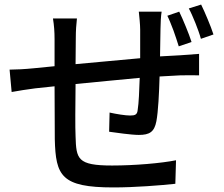

<svg xmlns="http://www.w3.org/2000/svg" viewBox="-20 -796 980 841"><path d="M794 -679C784 -703 774 -727 765 -745L713 -727C722 -709 731 -685 740 -662C748 -638 757 -614 763 -593L819 -612C813 -631 804 -655 794 -679ZM890 -711C880 -735 870 -758 861 -776L807 -759C817 -741 826 -719 836 -695C845 -672 854 -648 860 -626L915 -645C909 -664 900 -687 890 -711ZM452 -528 311 -515 312 -628C312 -662 314 -689 317 -715H264H212C217 -684 219 -657 219 -624V-506L128 -497C88 -493 49 -491 22 -491L31 -393C56 -398 104 -405 134 -409L219 -418L220 -186C224 -26 248 25 477 25C570 25 684 16 748 9L751 -94C686 -81 569 -71 471 -71C318 -71 314 -100 311 -199C309 -239 310 -334 311 -428C399 -436 501 -447 592 -455C590 -399 588 -344 583 -314C581 -294 572 -290 550 -290C530 -290 491 -296 460 -303L458 -219C486 -215 556 -205 588 -205C635 -205 656 -218 665 -265C673 -307 677 -389 679 -461L770 -466C794 -466 836 -467 852 -466V-560C827 -558 795 -556 771 -554L681 -549L683 -670C683 -692 685 -729 688 -745H588C590 -727 594 -688 594 -666V-541Z"/></svg>

Font: GenSekiGothic2 TW M
Style: Regular
Weight: 500
Version: Version 2.100;PS 2.1;hotconv 16.6.51;makeotf.lib2.5.65220 DE